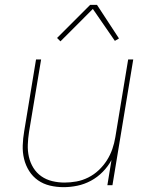

<svg xmlns="http://www.w3.org/2000/svg" viewBox="-20 -766 640 794"><path d="M243 8Q214 8 186.5 1.5Q159 -5 137 -20.5Q115 -36 100.5 -59Q86 -82 79.5 -109Q73 -136 74 -165Q75 -194 80 -223L129 -520H150L100 -220Q96 -194 95 -168Q94 -142 99.5 -117.5Q105 -93 118 -72Q131 -51 151 -37Q171 -23 196 -17Q221 -11 247 -11Q271 -11 296 -15.5Q321 -20 345 -32Q369 -44 388.5 -62.5Q408 -81 422 -103Q436 -125 444.5 -149.5Q453 -174 457 -199L510 -520H531L445 0H424L441 -104Q427 -78 405 -55.5Q383 -33 356 -18.5Q329 -4 300 2Q271 8 243 8ZM230 -595 216 -609 353 -746H381L472 -607L455 -597L364 -729Z"/></svg>

Font: Iosevka Aile Thin Oblique
Style: Regular
Weight: 100
Italic angle: -9°
Designer: Belleve Invis
Foundry: Belleve Invis
Version: Version 31.1.0; ttfautohint (v1.8.4)